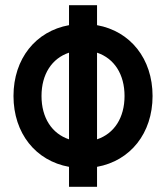

<svg xmlns="http://www.w3.org/2000/svg" viewBox="-20 -720 640 740"><path d="M354 0V-77C482 -100 568 -206 568 -350C568 -494 482 -600 354 -623V-700H246V-623C118 -600 32 -494 32 -350C32 -206 118 -100 246 -77V0ZM140 -350C140 -434 180 -495 246 -517V-183C180 -205 140 -266 140 -350ZM460 -350C460 -266 420 -205 354 -183V-517C420 -495 460 -434 460 -350Z"/></svg>

Font: CommitMono
Style: 600Regular
Weight: 600
Monospace: yes
Designer: Eigil Nikolajsen
Foundry: Eigil Nikolajsen
Version: Version 1.143